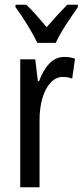

<svg xmlns="http://www.w3.org/2000/svg" viewBox="-20 -786 347 806"><path d="M249 -547Q273 -547 295 -540L283 -456Q266 -463 243 -463Q215 -463 192.5 -439Q170 -415 158 -374Q146 -333 146 -280V0H65V-537H128L139 -445H144Q161 -492 187.5 -519.5Q214 -547 249 -547ZM137 -606Q121 -639 96 -680Q71 -721 45 -756V-766H90Q109 -749 131.5 -723.5Q154 -698 176 -672Q202 -702 219.5 -721Q237 -740 262 -766H307V-756Q285 -725 257.5 -683Q230 -641 214 -606Z"/></svg>

Font: Noto Sans ExtraCondensed
Style: Regular
Weight: 400
Width: 2
Designer: Monotype Design Team
Foundry: Monotype Imaging Inc.
Version: Version 2.013; ttfautohint (v1.8.4.7-5d5b)